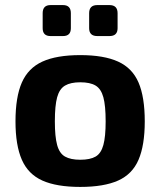

<svg xmlns="http://www.w3.org/2000/svg" viewBox="-20 -724 631 756"><path d="M296 -507Q389 -507 445 -481.5Q501 -456 525.5 -399Q550 -342 550 -246Q550 -152 525.5 -95Q501 -38 445 -13Q389 12 296 12Q203 12 147 -13Q91 -38 66 -95Q41 -152 41 -246Q41 -342 66 -399Q91 -456 147 -481.5Q203 -507 296 -507ZM296 -400Q258 -400 236 -387Q214 -374 205 -341Q196 -308 196 -246Q196 -186 205 -153Q214 -120 236 -107.5Q258 -95 296 -95Q335 -95 356.5 -107.5Q378 -120 387 -153Q396 -186 396 -246Q396 -308 387 -341Q378 -374 356.5 -387Q335 -400 296 -400ZM411 -704Q443 -704 443 -672V-613Q443 -582 411 -582H363Q331 -582 331 -613V-672Q331 -704 363 -704ZM228 -704Q259 -704 259 -672V-613Q259 -582 228 -582H179Q148 -582 148 -613V-672Q148 -704 179 -704Z"/></svg>

Font: Exo 2
Style: Bold
Weight: 700
Designer: Natanael Gama
Foundry: Natanael Gama
Version: Version 2.010